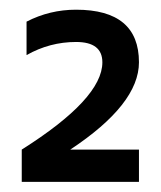

<svg xmlns="http://www.w3.org/2000/svg" viewBox="-20 -718 328 392"><path d="M24.4 -346.7V-412.6Q189 -516.6 189 -590.8Q189 -632.3 135.3 -632.3Q81.5 -632.3 34.2 -605.5V-673.8Q81.5 -698.2 135.3 -698.2Q263.7 -698.2 263.7 -590.8Q263.7 -505.4 123.5 -412.6H263.7V-346.7Z"/></svg>

Font: Voltera
Style: Regular
Weight: 400
Designer: Bernd Montag
Version: Version 1.301